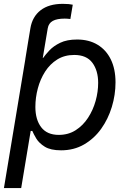

<svg xmlns="http://www.w3.org/2000/svg" viewBox="-22 -754 655 978"><path d="M106.9 -452.6 122.1 -545.9 132.8 -609.9Q142.6 -668.9 184.8 -701.7Q227.1 -734.4 297.9 -734.4Q314.5 -734.4 327.9 -733.2Q341.3 -731.9 348.6 -730L336.4 -657.2Q328.6 -658.2 321.3 -658.7Q314 -659.2 307.6 -659.2Q268.1 -659.2 246.8 -647.5Q225.6 -635.7 221.2 -609.9L210.4 -545.9L194.8 -452.6ZM-2 204.1 122.6 -545.9H207.5L192.9 -458.5H197.3Q209 -475.1 229.7 -497.3Q250.5 -519.5 284.7 -536.1Q318.8 -552.7 370.6 -552.7Q430.7 -552.7 474.6 -526.4Q518.6 -500 542.5 -451.2Q566.4 -402.3 566.4 -334.5Q566.4 -271 547.6 -209.2Q528.8 -147.5 493.2 -97.7Q457.5 -47.9 406 -18.1Q354.5 11.7 289.1 11.7Q235.8 11.7 206.3 -6.6Q176.8 -24.9 162.8 -48.3Q148.9 -71.8 142.6 -86.9H134.3L85.9 204.1ZM277.3 -66.9Q326.2 -66.9 363.5 -90.8Q400.9 -114.7 426.5 -154.1Q452.1 -193.4 465.1 -240Q478 -286.6 478 -332Q478 -394.5 448.5 -434.3Q418.9 -474.1 356 -474.1Q306.6 -474.1 269.5 -450.9Q232.4 -427.7 207.8 -389.2Q183.1 -350.6 170.7 -303.7Q158.2 -256.8 158.2 -209.5Q158.2 -144.5 188 -105.7Q217.8 -66.9 277.3 -66.9Z"/></svg>

Font: Adwaita Sans
Style: Italic
Weight: 400
Italic angle: -9.39999°
Designer: Rasmus Andersson
Foundry: rsms
Version: Version 4.001;git-9221beed3